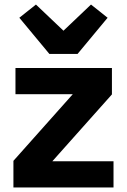

<svg xmlns="http://www.w3.org/2000/svg" viewBox="-20 -824 558 844"><path d="M479 0H39V-117L300 -410H48V-525H472V-409L210 -115H479ZM321 -587H197L65 -746L138 -804L259 -689L380 -804L453 -746Z"/></svg>

Font: IBM Plex Sans
Style: Regular
Weight: 400
Designer: Mike Abbink, Paul van der Laan, Pieter van Rosmalen
Foundry: Bold Monday
Version: Version 3.201